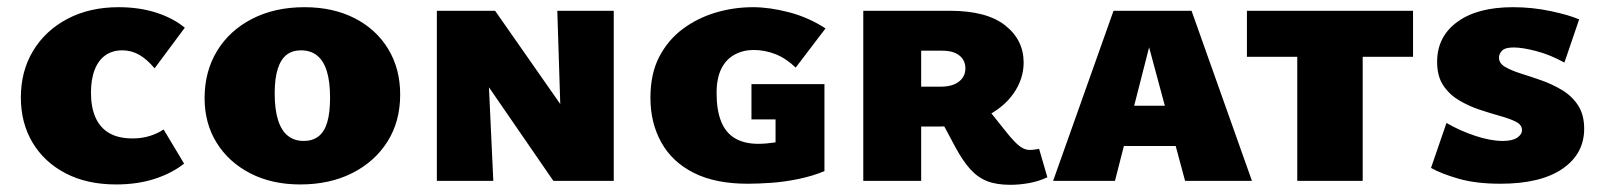

<svg xmlns="http://www.w3.org/2000/svg" viewBox="-20 -503 4454 534"><path d="M303 10Q222 10 162.5 -21Q103 -52 70.5 -106.5Q38 -161 38 -232Q38 -305 72 -361.5Q106 -418 167.5 -450.5Q229 -483 310 -483Q367 -483 414 -468Q461 -453 494 -426L410 -313Q388 -339 366.5 -351Q345 -363 320 -363Q293 -363 273.5 -349.5Q254 -336 243.5 -309.5Q233 -283 233 -245Q233 -205 245.5 -176.5Q258 -148 283.5 -133Q309 -118 349 -118Q375 -118 397 -125Q419 -132 435 -143L492 -48Q458 -21 410 -5.5Q362 10 303 10Z M815 10Q736 10 676 -21Q616 -52 582.5 -106Q549 -160 549 -230Q549 -304 583.5 -361Q618 -418 681 -450.5Q744 -483 827 -483Q906 -483 966 -452.5Q1026 -422 1059.5 -367Q1093 -312 1093 -240Q1093 -165 1057.5 -109Q1022 -53 959.5 -21.5Q897 10 815 10ZM825 -111Q849 -111 865.5 -123.5Q882 -136 890 -162.5Q898 -189 898 -231Q898 -276 889 -305Q880 -334 862 -348.5Q844 -363 817 -363Q793 -363 777 -350.5Q761 -338 752.5 -311.5Q744 -285 744 -243Q744 -198 753.5 -168.5Q763 -139 781 -125Q799 -111 825 -111Z M1195 0V-473H1330L1352 0ZM1583 0H1519L1263 -372V-473H1357L1575 -161ZM1687 -473V0H1545L1530 -473Z M2059 8Q1970 8 1910 -22Q1850 -52 1819.5 -106.5Q1789 -161 1789 -231Q1789 -298 1813.5 -345Q1838 -392 1879 -422.5Q1920 -453 1970.5 -468Q2021 -483 2074 -483Q2120 -483 2174 -469Q2228 -455 2276 -424L2193 -315Q2166 -341 2136.5 -352.5Q2107 -364 2076 -364Q2047 -364 2023 -351Q1999 -338 1986 -311.5Q1973 -285 1973 -244Q1973 -197 1985.5 -165.5Q1998 -134 2024 -118.5Q2050 -103 2089 -103Q2110 -103 2136.5 -107Q2163 -111 2191 -120L2137 -28V-171H2070V-269H2273V-27Q2239 -13 2200 -5Q2161 3 2124.5 5.5Q2088 8 2059 8Z M2381 0V-473H2622Q2724 -473 2775.5 -432.5Q2827 -392 2827 -329Q2827 -283 2798.5 -242.5Q2770 -202 2716.5 -176.5Q2663 -151 2587 -151H2473V-262H2597Q2629 -262 2647 -276Q2665 -290 2665 -313Q2665 -335 2648.5 -348.5Q2632 -362 2600 -362H2542V0ZM2790 11Q2752 11 2726 1Q2700 -9 2679 -32Q2658 -55 2637 -94L2591 -180L2714 -217L2773 -143Q2790 -121 2802.5 -108.5Q2815 -96 2824.5 -91Q2834 -86 2844 -86Q2851 -86 2857.5 -87Q2864 -88 2870 -89L2893 -10Q2870 1 2843 6Q2816 11 2790 11Z M2909 0 3077 -473H3294L3462 0H3276L3158 -438H3193L3081 0ZM3020 -97 3061 -209H3297L3346 -97Z M3588 0V-473H3770V0ZM3448 -345V-473H3910V-345Z M4213 -141Q4213 -156 4196 -164.5Q4179 -173 4152 -180.5Q4125 -188 4095 -198Q4065 -208 4038 -224Q4011 -240 3994 -265.5Q3977 -291 3977 -331Q3977 -401 4033 -442Q4089 -483 4188 -483Q4242 -483 4293.5 -472Q4345 -461 4372 -449L4331 -329Q4291 -351 4252.5 -361Q4214 -371 4190 -371Q4166 -371 4157.5 -362Q4149 -353 4149 -343Q4149 -327 4166 -317Q4183 -307 4210 -298.5Q4237 -290 4267 -279.5Q4297 -269 4324.5 -252.5Q4352 -236 4369 -210Q4386 -184 4386 -145Q4386 -75 4325.5 -33.5Q4265 8 4153 8Q4085 8 4036.5 -6Q3988 -20 3960 -36L4003 -161Q4041 -139 4083.5 -125Q4126 -111 4160 -111Q4186 -111 4199.5 -120Q4213 -129 4213 -141Z"/></svg>

Font: Ysabeau SC Black
Style: Regular
Weight: 900
Designer: Christian Thalmann (Catharsis Fonts)
Version: Version 2.001;gftools[0.9.30]; featfreeze: smcp